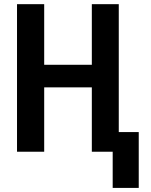

<svg xmlns="http://www.w3.org/2000/svg" viewBox="-20 -731 727 925"><path d="M454.1 -418.9V-310.1H158.7V-418.9ZM192.9 -710.9V0H62V-710.9ZM552.2 -710.9V0H422.4V-710.9ZM648.4 -94.7V174.3H522.9V-94.7Z"/></svg>

Font: Roboto Condensed SemiBold
Style: Regular
Weight: 600
Designer: Christian Robertson
Foundry: Google
Version: Version 3.008; 2023